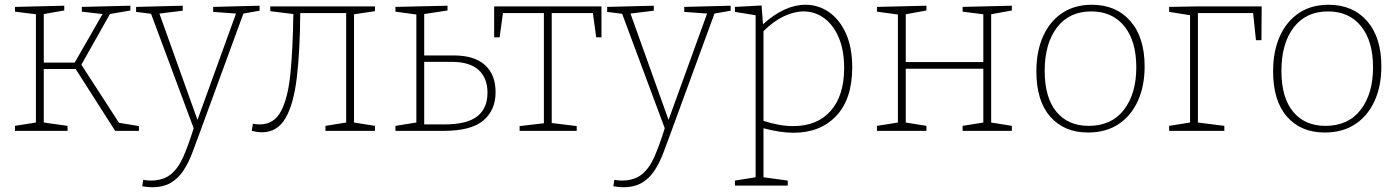

<svg xmlns="http://www.w3.org/2000/svg" viewBox="-20 -550 5885 807"><path d="M43 0V-21L131 -35V-490L43 -501V-521L250 -526V-506L164 -491V-287H294L411 -491L324 -501V-521L528 -526V-506L442 -491L322 -278L480 -34L564 -20V0H464L298 -260H164V-35L264 -21V0Z M578 233 582 206Q590 207 597.5 208Q605 209 613 209Q665 209 697 183.5Q729 158 750.5 109Q772 60 794 -11L615 -492L552 -500V-521L748 -526V-505L650 -493L810 -46L972 -493L876 -500V-521L1071 -526V-505L1003 -493L821 4Q804 50 788.5 91.5Q773 133 751.5 166Q730 199 698.5 218Q667 237 618 237Q602 237 578 233Z M1081 6Q1071 6 1060.5 4.5Q1050 3 1038 0L1043 -30Q1057 -27 1071 -27Q1132 -27 1161.5 -83.5Q1191 -140 1201 -244Q1211 -348 1213 -491L1116 -503V-523H1556V-503L1468 -490V-35L1556 -21V0H1348V-21L1435 -35V-495H1242Q1241 -336 1227.5 -223.5Q1214 -111 1179.5 -52.5Q1145 6 1081 6Z M1642 0V-21L1730 -35V-489L1642 -501V-521L1861 -526V-506L1763 -491V-317H1887Q1973 -317 2018 -277Q2063 -237 2063 -162Q2063 -87 2011.5 -43.5Q1960 0 1845 0ZM1879 -290H1763V-27H1847Q1943 -27 1986 -61Q2029 -95 2029 -160Q2029 -222 1991.5 -256Q1954 -290 1879 -290Z M2164 0V-20L2266 -32V-495H2094L2080 -393H2057V-523H2508V-393H2486L2472 -495H2299V-33L2404 -20V0Z M2558 233 2562 206Q2570 207 2577.5 208Q2585 209 2593 209Q2645 209 2677 183.5Q2709 158 2730.5 109Q2752 60 2774 -11L2595 -492L2532 -500V-521L2728 -526V-505L2630 -493L2790 -46L2952 -493L2856 -500V-521L3051 -526V-505L2983 -493L2801 4Q2784 50 2768.5 91.5Q2753 133 2731.5 166Q2710 199 2678.5 218Q2647 237 2598 237Q2582 237 2558 233Z M3069 230V209L3156 195V-486L3069 -500V-521L3181 -527L3187 -448Q3232 -489 3277 -509.5Q3322 -530 3365 -530Q3420 -530 3464.5 -499Q3509 -468 3535.5 -409.5Q3562 -351 3562 -267Q3562 -134 3495 -63Q3428 8 3315 8Q3286 8 3254.5 3Q3223 -2 3189 -11V195L3291 209V230ZM3314 -20Q3415 -20 3471.5 -84Q3528 -148 3528 -264Q3528 -340 3505 -393Q3482 -446 3443.5 -474Q3405 -502 3358 -502Q3318 -502 3274.5 -481.5Q3231 -461 3189 -419V-42Q3256 -20 3314 -20Z M3666 0V-21L3754 -35V-489L3666 -501V-521L3874 -526V-506L3787 -490V-289H4113V-490L4026 -501V-521L4233 -526V-506L4146 -490V-35L4233 -21V0H4026V-21L4113 -35V-261H3787V-35L3874 -21V0Z M4569 -530Q4671 -530 4731 -461.5Q4791 -393 4791 -271Q4791 -188 4762.5 -125.5Q4734 -63 4681 -28Q4628 7 4553 7Q4453 7 4394.5 -59.5Q4336 -126 4336 -250Q4336 -335 4364.5 -398Q4393 -461 4445 -495.5Q4497 -530 4569 -530ZM4567 -502Q4474 -502 4422.5 -434.5Q4371 -367 4371 -252Q4371 -140 4420 -80.5Q4469 -21 4556 -21Q4652 -21 4704 -88.5Q4756 -156 4756 -267Q4756 -378 4705.5 -440Q4655 -502 4567 -502Z M5283 -523 5282 -381H5259L5247 -495H5015V-35L5126 -21V0H4894V-21L4982 -35V-486L4894 -500V-521L5007 -523Z M5564 -530Q5666 -530 5726 -461.5Q5786 -393 5786 -271Q5786 -188 5757.5 -125.5Q5729 -63 5676 -28Q5623 7 5548 7Q5448 7 5389.5 -59.5Q5331 -126 5331 -250Q5331 -335 5359.5 -398Q5388 -461 5440 -495.5Q5492 -530 5564 -530ZM5562 -502Q5469 -502 5417.5 -434.5Q5366 -367 5366 -252Q5366 -140 5415 -80.5Q5464 -21 5551 -21Q5647 -21 5699 -88.5Q5751 -156 5751 -267Q5751 -378 5700.5 -440Q5650 -502 5562 -502Z"/></svg>

Font: Bitter ExtraLight
Style: Regular
Weight: 200
Designer: Sol Matas, and Bitter project Authors
Foundry: Sol Matas
Version: Version 2.001